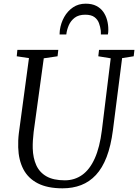

<svg xmlns="http://www.w3.org/2000/svg" viewBox="-20 -1014 751 1044"><path d="M644 -698 594 -306Q583 -221 559.8 -160.5Q536.5 -100 501.5 -62.5Q466.5 -25 421 -7.5Q375.5 10 320 10Q238.5 10 185.8 -17Q133 -44 107 -94Q81 -144 79 -212.5Q78.5 -230.5 79.2 -250Q80 -269.5 82.5 -290L137.5 -698L71 -708L74.5 -743H297L293 -708L218 -697L163 -296.5Q160 -271.5 158.8 -249.8Q157.5 -228 158 -207.5Q159.5 -155 177.2 -115.8Q195 -76.5 232.8 -55Q270.5 -33.5 332.5 -33.5Q385.5 -33.5 426.8 -62.8Q468 -92 495.2 -152.5Q522.5 -213 534 -306L582 -697L514.5 -708L518.5 -743H711L707 -708ZM446 -994Q480 -994 503.5 -982Q527 -970 541.2 -950Q555.5 -930 562.2 -905Q569 -880 569 -853Q569 -845 568.5 -838.8Q568 -832.5 566.5 -826.5H528.5Q528.5 -831 528.5 -835.8Q528.5 -840.5 528 -847.5Q525.5 -868 518.2 -888Q511 -908 493.5 -921Q476 -934 443.5 -934Q408 -934 386.5 -917.8Q365 -901.5 354.2 -877Q343.5 -852.5 340.5 -826.5H304Q304 -833 304.5 -838.5Q305 -844 305.5 -850.5Q311 -889 329.2 -921.5Q347.5 -954 377 -974Q406.5 -994 446 -994Z"/></svg>

Font: Merriweather 48pt Light
Style: Italic
Weight: 300
Italic angle: -7.8°
Version: Version 2.101